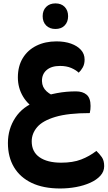

<svg xmlns="http://www.w3.org/2000/svg" viewBox="-20 -738 621 1108"><path d="M212.1 -174.6Q256.7 -190.9 309.2 -200.8Q361.7 -210.7 418.3 -210.7Q457.5 -210.7 480.1 -191.3Q502.6 -172 502.6 -126.6Q502.6 -115.6 501.7 -106.9Q500.8 -98.3 498.1 -85.4Q373.1 -85.4 299.6 -63.4Q226.1 -41.4 194.6 -4.5Q163 32.5 163 77.6Q163 138 208.1 169.4Q253.2 200.8 332.9 200.8Q400.6 200.8 448.3 182.4Q496.1 164 536 132.9Q553.9 149.5 567.6 169Q581.2 188.5 581.2 220.7Q581.2 251.8 559.4 275.9Q537.6 300 500.9 316.5Q464.2 333 419.1 341.4Q373.9 349.7 326.9 349.7Q230.8 349.7 163.5 317.9Q96.3 286 61 227.2Q25.7 168.3 25.7 87.6Q25.7 6.3 68.4 -58.7Q111 -123.7 192.7 -153.3ZM200.5 -98Q142.2 -131.5 112.7 -181.3Q83.1 -231.2 83.1 -291.4Q83.1 -355.8 111.4 -402.6Q139.8 -449.3 190.2 -474.2Q240.7 -499.2 306 -499.2Q353.7 -499.2 389.9 -486.2Q426.1 -473.3 447.1 -450.1Q468.2 -426.9 468.2 -394.2Q468.2 -367.6 457.5 -348.8Q446.8 -330.1 434.2 -318.6Q418.3 -334 391 -345.8Q363.6 -357.5 326.3 -357.5Q276.4 -357.5 248.9 -333.6Q221.4 -309.7 222.2 -269.7Q223 -234.6 248.7 -211.1Q274.5 -187.7 310.6 -177.9ZM300 -570.8Q266.3 -570.8 246.2 -591.1Q226.2 -611.4 226.2 -644.6Q226.2 -677.9 246.4 -698.2Q266.7 -718.4 300 -718.4Q333.6 -718.4 353.3 -698.2Q373 -677.9 373 -644.6Q373 -611.4 353.3 -591.1Q333.6 -570.8 300 -570.8Z"/></svg>

Font: Baloo Bhaijaan 2
Style: Regular
Weight: 400
Designer: Sanskriti Dholi, Noopur Datye and Ek Type
Foundry: Ek Type
Version: Version 1.701